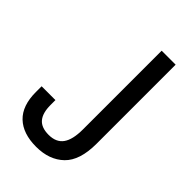

<svg xmlns="http://www.w3.org/2000/svg" viewBox="-212 -764 855 855"><g transform="rotate(45 215.5 -337.0)"><path d="M187 12Q104 12 59 -31Q14 -74 14 -160V-196H101V-165Q101 -115 122 -90Q143 -65 189 -65Q236 -65 258 -95.5Q280 -126 280 -190V-686H368V-188Q368 -83 319 -35.5Q270 12 187 12Z"/></g></svg>

Font: Archivo Condensed
Style: Regular
Weight: 400
Width: 3
Designer: Hector Gatti
Foundry: Omnibus-Type
Version: Version 2.001; ttfautohint (v1.8.3)